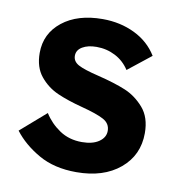

<svg xmlns="http://www.w3.org/2000/svg" viewBox="-64 -563 600 634"><g transform="rotate(10 236.0 -246.5)"><path d="M21 -92 106 -166Q126 -134 158 -112.5Q190 -91 233 -91Q269 -91 290 -105.5Q311 -120 311 -142Q311 -167 287.5 -179.5Q264 -192 214 -205Q164 -218 129 -233.5Q94 -249 69.5 -279Q45 -309 45 -357Q45 -422 96 -462.5Q147 -503 231 -503Q290 -503 338.5 -479.5Q387 -456 414 -412L337 -351Q319 -379 290 -394Q261 -409 227 -409Q198 -409 179.5 -398Q161 -387 161 -368Q161 -349 180 -338.5Q199 -328 249 -316Q306 -302 342 -287Q378 -272 405.5 -240.5Q433 -209 433 -156Q433 -82 378 -36Q323 10 232 10Q158 10 105.5 -20Q53 -50 21 -92Z"/></g></svg>

Font: Hanken Grotesk
Style: Bold
Weight: 700
Designer: Alfredo Marco Pradil
Foundry: Hanken Design Co.
Version: Version 3.014